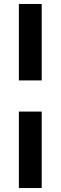

<svg xmlns="http://www.w3.org/2000/svg" viewBox="-20 -745 305 967"><path d="M75 -340H190V-725H75ZM75 202H190V-183H75Z"/></svg>

Font: Archivo ExtraBold
Style: Regular
Weight: 800
Designer: Hector Gatti
Foundry: Omnibus-Type
Version: Version 2.001